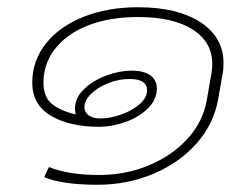

<svg xmlns="http://www.w3.org/2000/svg" viewBox="-20 -500 689 530"><path d="M597 -326Q597 -308 595 -299L582 -225Q570 -158 523 -104.5Q476 -51 404 -20.5Q332 10 249 10Q152 10 102 -11L115 -39Q168 -17 254 -17Q328 -17 392 -44Q456 -71 498.5 -118Q541 -165 551 -225L564 -299Q566 -315 566 -323Q566 -384 512 -418.5Q458 -453 361 -453Q284 -453 225 -430.5Q166 -408 133 -366.5Q100 -325 100 -272Q100 -232 123.5 -213Q147 -194 189 -184Q187 -194 187 -200Q187 -230 212 -254Q237 -278 273.5 -291.5Q310 -305 343 -305Q377 -305 395 -292Q413 -279 413 -256Q413 -225 388 -200.5Q363 -176 325.5 -163Q288 -150 254 -150Q172 -150 120.5 -180.5Q69 -211 69 -272Q69 -332 106.5 -379.5Q144 -427 210.5 -453.5Q277 -480 361 -480Q470 -480 533.5 -438.5Q597 -397 597 -326ZM213 -204Q213 -190 225 -181.5Q237 -173 258 -173Q283 -173 313.5 -183.5Q344 -194 365 -212Q386 -230 386 -251Q386 -266 374 -274Q362 -282 338 -282Q308 -282 279 -270.5Q250 -259 231.5 -241Q213 -223 213 -204Z"/></svg>

Font: KoHo ExtraLight
Style: Italic
Weight: 275
Italic angle: -10°
Version: Version 1.000; ttfautohint (v1.6)